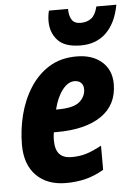

<svg xmlns="http://www.w3.org/2000/svg" viewBox="-55 -818 618 871"><g transform="rotate(-5 254.0 -383.0)"><path d="M211 10Q125 10 75.5 -40Q26 -90 26 -180Q26 -249 43 -316Q60 -383 95 -438Q130 -493 182.5 -525.5Q235 -558 307 -558Q379 -558 422 -520.5Q465 -483 465 -419Q465 -324 392 -274Q319 -224 189 -224H175Q172 -206 172 -189Q172 -145 190.5 -125Q209 -105 246 -105Q282 -105 312 -114Q342 -123 383 -145V-35Q342 -11 300.5 -0.5Q259 10 211 10ZM202 -326Q274 -326 301.5 -350Q329 -374 329 -407Q329 -426 318 -436.5Q307 -447 288 -447Q259 -447 233.5 -414.5Q208 -382 194 -326ZM332 -606Q259 -606 227 -641Q195 -676 195 -728Q195 -740 196.5 -752Q198 -764 201 -776H288Q288 -744 300 -726Q312 -708 340 -708Q369 -708 388.5 -723Q408 -738 417 -776H508Q493 -694 448 -650Q403 -606 332 -606Z"/></g></svg>

Font: Noto Sans Condensed ExtraBold
Style: Italic
Weight: 800
Width: 3
Italic angle: -12°
Designer: Monotype Design Team
Foundry: Monotype Imaging Inc.
Version: Version 2.013; ttfautohint (v1.8.4.7-5d5b)